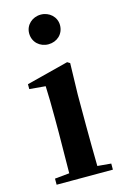

<svg xmlns="http://www.w3.org/2000/svg" viewBox="-122 -857 593 913"><g transform="rotate(-15 174.5 -400.5)"><path d="M175 -655C217 -655 251 -685 251 -729C251 -770 217 -801 175 -801C133 -801 99 -770 99 -729C99 -685 133 -655 175 -655ZM110 0H316V-30L249 -36C248 -94 247 -180 247 -235V-388L251 -542L238 -550L31 -497V-473L110 -466C112 -418 113 -375 113 -308V-235L111 -37L39 -30V0Z"/></g></svg>

Font: Noto Serif CJK TC
Style: Bold
Weight: 700
Designer: Ryoko NISHIZUKA 西塚涼子 (kana & ideographs); Frank Grießhammer (Latin, Greek & Cyrillic); Wenlong ZHANG 张文龙 (bopomofo); San
Foundry: Adobe
Version: Version 2.001;hotconv 1.1.0;makeotfexe 2.6.0